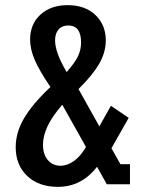

<svg xmlns="http://www.w3.org/2000/svg" viewBox="-20 -716 557 746"><path d="M41 -144Q41 -201 73.5 -256.5Q106 -312 176 -378Q133 -441 115 -483Q97 -525 97 -562Q97 -623 137.5 -659.5Q178 -696 242 -696Q311 -696 351 -657.5Q391 -619 391 -559Q391 -513 365.5 -468.5Q340 -424 285 -370L366 -225L411 -305L480 -258L413 -140L448 -78H485V0H395L357 -68Q297 10 205 10Q130 10 85.5 -32.5Q41 -75 41 -144ZM147 -154Q147 -116 166 -94Q185 -72 215 -72Q242 -72 268 -91Q294 -110 314 -145L222 -309Q182 -263 164.5 -225Q147 -187 147 -154ZM194 -559Q194 -537 204 -508Q214 -479 239 -436Q271 -472 283 -497.5Q295 -523 295 -551Q295 -617 245 -617Q221 -617 207.5 -601.5Q194 -586 194 -559Z"/></svg>

Font: Medium
Style: Regular
Weight: 500
Designer: Fernando Haro
Foundry: deFharo
Version: Version 1.787